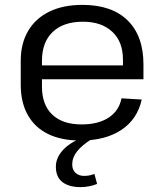

<svg xmlns="http://www.w3.org/2000/svg" viewBox="-20 -568 673 787"><path d="M310 8Q232 8 177.5 -18.5Q123 -45 94 -96.5Q65 -148 65 -221V-319Q65 -390 95.5 -441.5Q126 -493 182.5 -520.5Q239 -548 318 -548Q438 -548 503 -484.5Q568 -421 568 -304V-243H135V-300H498L484 -277V-324Q484 -397 440 -438Q396 -479 320 -479Q240 -479 196 -437Q152 -395 152 -319V-213Q152 -138 194.5 -98Q237 -58 314 -58Q383 -58 425.5 -86Q468 -114 478 -165L561 -160Q543 -79 477.5 -35.5Q412 8 310 8ZM310 199Q263 199 236 178.5Q209 158 209 115Q209 81 234.5 51Q260 21 308 0L353 4Q315 28 295.5 53Q276 78 276 106Q276 128 289.5 140.5Q303 153 325 153Q347 153 367 145L378 186Q363 192 345.5 195.5Q328 199 310 199Z"/></svg>

Font: Pathway Extreme
Style: Regular
Weight: 400
Designer: Eduardo Rodriguez Tunni
Foundry: Eduardo Rodriguez Tunni
Version: Version 1.001;gftools[0.9.26]